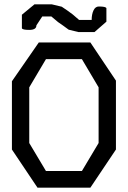

<svg xmlns="http://www.w3.org/2000/svg" viewBox="-20 -856 590 886"><path d="M153 10 35 -166V-481L159 -660H397L515 -484V-166L397 10ZM358 -67 435 -196V-453L358 -583H192L115 -453V-196L192 -67ZM436 -826Q469 -826 471 -818V-756L416 -708H342L297 -719Q283 -729 271 -738Q259 -747 248 -754L217 -780H175L148 -739Q148 -718 115 -718Q83 -718 81 -726V-788L139 -836H219L265 -825Q294 -806 316 -789L345 -764H403Q403 -790 411.5 -808Q420 -826 436 -826Z"/></svg>

Font: Syne Mono
Style: Regular
Weight: 400
Monospace: yes
Designer: Lucas Descroix
Foundry: Bonjour Monde
Version: Version 2.000; ttfautohint (v1.8.3)